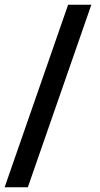

<svg xmlns="http://www.w3.org/2000/svg" viewBox="-23 -731 424 812"><path d="M94.7 61H-3.4L265.1 -710.9H363.3Z"/></svg>

Font: Vazirmatn RD FD SemiBold
Style: Regular
Weight: 600
Designer: Saber Rastikerdar
Foundry: Saber Rastikerdar
Version: Version 33.003